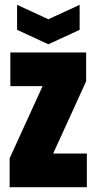

<svg xmlns="http://www.w3.org/2000/svg" viewBox="-20 -778 401 798"><path d="M20 0V-120L157 -420H23V-560H338V-440L201 -140H341V0ZM311 -758V-654L181 -594L51 -654V-758L181 -698Z"/></svg>

Font: Tektur Condensed
Style: Bold
Weight: 700
Width: 3
Designer: Adam Jagosz
Foundry: Adam Jagosz
Version: Version 1.005;gftools[0.9.30]